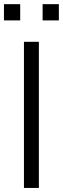

<svg xmlns="http://www.w3.org/2000/svg" viewBox="-38 -926 310 946"><path d="M61.5 -825.5H-18.5V-905.5H61.5ZM252 -825.5H172V-905.5H252ZM153.5 0H80V-720H153.5Z"/></svg>

Font: CCSD_manrope
Style: Regular
Weight: 400
Designer: Mikhail Sharanda
Foundry: Mikhail Sharanda
Version: Version 4.503